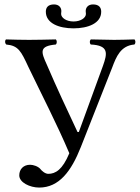

<svg xmlns="http://www.w3.org/2000/svg" viewBox="-20 -825 634 867"><path d="M108 -523C169 -396 237 -265 293 -133C262 -58 230 -40 198 -40C184 -40 169 -53 162 -62C152 -74 130 -81 116 -81C86 -81 67 -61 67 -33C67 -1 115 22 157 22C247 22 302 -52 345 -161L487 -521C505 -569 525 -619 587 -624C593 -630 593 -641 587 -647C557 -646 518 -645 495 -645C472 -645 427 -646 390 -647C384 -641 384 -630 390 -624C472 -620 465 -584 445 -528L336 -229H330C283 -329 236 -429 191 -534C165 -591 156 -617 232 -624C238 -630 238 -641 232 -647C195 -646 139 -645 111 -645C84 -645 34 -646 7 -647C1 -641 2 -630 8 -624C63 -619 75 -594 108 -523ZM312 -728C279 -728 256 -745 256 -762C256 -767 257 -771 257 -775C257 -790 247 -805 224 -805C197 -805 187 -791 187 -772C187 -720 246 -697 312 -697C378 -697 437 -720 437 -772C437 -791 427 -805 400 -805C377 -805 367 -790 367 -775C367 -770 368 -767 368 -762C368 -745 345 -728 312 -728Z"/></svg>

Font: Libertinus Serif Display
Style: Regular
Weight: 400
Designer: Philipp H. Poll, Khaled Hosny
Foundry: Caleb Maclennan
Version: Version 7.050;RELEASE